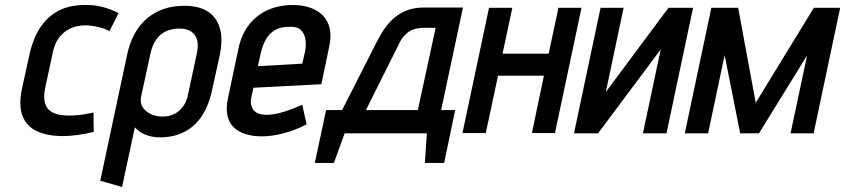

<svg xmlns="http://www.w3.org/2000/svg" viewBox="-20 -531 3372 766"><path d="M417 -407 453 -479Q425 -493 393.5 -502Q362 -511 329 -511Q261 -513 214.5 -488.5Q168 -464 140 -420.5Q112 -377 99 -320L67 -174Q54 -109 70 -68Q86 -27 126.5 -8Q167 11 225 12Q258 12 290.5 7.5Q323 3 354 -5L353 -82Q353 -82 344.5 -80.5Q336 -79 321.5 -76Q307 -73 289.5 -71.5Q272 -70 254 -70Q226 -70 205.5 -76Q185 -82 173 -95Q161 -108 157.5 -129Q154 -150 160 -179L191 -323Q198 -358 216.5 -382Q235 -406 262 -418Q289 -430 323 -430Q348 -429 373 -423Q398 -417 417 -407Z M826 -171 857 -312Q876 -404 839.5 -456Q803 -508 716 -508Q626 -508 566.5 -457.5Q507 -407 487 -312L380 190L467 215L518 -23Q525 -15 535 -7.5Q545 0 558 5.5Q571 11 586 14Q601 17 617 17Q673 17 715 -4.5Q757 -26 785 -68Q813 -110 826 -171ZM765 -316 731 -158Q726 -129 712 -108.5Q698 -88 677 -77Q656 -66 629 -66Q611 -66 594.5 -71Q578 -76 564.5 -86.5Q551 -97 545 -112Q539 -127 543 -146L580 -316Q587 -349 602 -371.5Q617 -394 641 -405.5Q665 -417 695 -417Q725 -417 743 -405Q761 -393 766.5 -370.5Q772 -348 765 -316Z M983 -144 991 -181 1262 -195 1293 -343Q1305 -398 1290 -435Q1275 -472 1238 -491.5Q1201 -511 1147 -511Q1093 -511 1048.5 -491Q1004 -471 974 -433Q944 -395 932 -340L889 -137Q881 -98 887.5 -69.5Q894 -41 912.5 -23Q931 -5 960 4Q989 13 1025 13Q1067 13 1114.5 0Q1162 -13 1203 -35L1186 -113Q1148 -96 1111 -84.5Q1074 -73 1043 -73Q1026 -73 1013 -77.5Q1000 -82 992.5 -91Q985 -100 982 -113.5Q979 -127 983 -144ZM1197 -325 1186 -277 1009 -267 1021 -322Q1029 -354 1042 -376Q1055 -398 1077 -411Q1099 -424 1133 -424Q1165 -426 1180 -411.5Q1195 -397 1198.5 -374Q1202 -351 1197 -325Z M1740 -92 1827 -501H1672Q1627 -501 1594.5 -486Q1562 -471 1540 -448Q1518 -425 1503 -399.5Q1488 -374 1477 -352L1345 -92H1281L1236 119H1312L1355 1H1683L1675 119H1752L1796 -92ZM1440 -92 1572 -356Q1580 -374 1591 -386.5Q1602 -399 1614.5 -406.5Q1627 -414 1642 -417Q1657 -420 1675 -420H1718L1647 -92Z M2169 -317H1985L2024 -500H1931L1825 0H1918L1967 -229H2150L2102 0H2194L2300 -500H2208Z M2468 -500H2376L2270 1H2366L2616 -334L2545 1H2639L2745 -500H2647L2397 -164Z M3227 -500 2995 -121 2925 -500H2818L2712 1H2805L2871 -311L2933 1H3008L3200 -310L3134 1H3226L3332 -500Z"/></svg>

Font: Advent Pro SemiBold
Style: Italic
Weight: 600
Italic angle: -12°
Version: Version 3.000